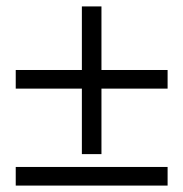

<svg xmlns="http://www.w3.org/2000/svg" viewBox="-20 -578 570 598"><path d="M502 0H29V-58H502ZM235 -98V-302H29V-360H235V-558H296V-360H502V-302H296V-98Z"/></svg>

Font: Source Serif 4
Style: Regular
Weight: 400
Designer: Frank Grießhammer
Foundry: Adobe
Version: Version 4.005;hotconv 1.1.0;makeotfexe 2.6.0